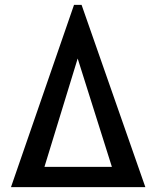

<svg xmlns="http://www.w3.org/2000/svg" viewBox="-20 -766 640 786"><path d="M283 -746H314L575 0H25ZM438 -83 298 -526.5 162 -83Z"/></svg>

Font: JuliaMono SemiBold
Style: Regular
Weight: 600
Monospace: yes
Designer: cormullion
Foundry: corm
Version: Version 0.055; ttfautohint (v1.8.4)